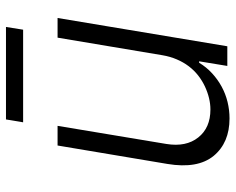

<svg xmlns="http://www.w3.org/2000/svg" viewBox="-90 -660 758 617"><g transform="rotate(-90 288.5 -352.0)"><path d="M69.6 -192.1 128.9 -545.5H192.1L133.9 -196Q123.6 -132.5 154.8 -93.4Q185.7 -54.3 244.7 -54.3Q280.5 -54.3 318.9 -72.1Q337.7 -81 354.2 -93.9Q370.7 -106.9 383.7 -124.1Q396.7 -141.3 405.7 -162.5Q414.8 -183.6 419 -208.5L475.5 -545.5H538.7L447.8 0H384.6L399.5 -90.6H394.9Q380.7 -67.1 361 -49Q341.3 -30.9 318.2 -18.3Q295.1 -5.7 269 0.7Q242.9 7.1 215.9 7.1Q137.8 7.1 95.5 -44Q53.6 -95.5 69.6 -192.1ZM203.5 -656.2 212.7 -711.3H509.9L501.1 -656.2Z"/></g></svg>

Font: Inter P Light
Style: Italic
Weight: 300
Italic angle: 9.39999°
Designer: Rasmus Andersson
Foundry: rsms
Version: Version 3.018;git-588b23468